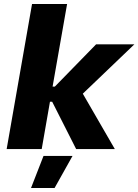

<svg xmlns="http://www.w3.org/2000/svg" viewBox="-20 -740 687 953"><path d="M187 0 228 -235H239L358 0H550L391 -275L647 -520H457L252 -310H241L313 -720H139L13 0ZM134 193H251L340 34H196Z"/></svg>

Font: Fixel Display ExtraBold
Style: Italic
Weight: 800
Italic angle: -10°
Designer: AlfaBravo + MacPaw
Foundry: Kyrylo Tkachov, Marchela Mozhyna, Serhii Makarenko, Maria Weinstein, Zakhar Kryvoshyya
Version: Version 1.210;Glyphs 3.2 (3217)